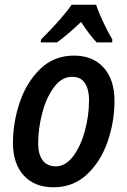

<svg xmlns="http://www.w3.org/2000/svg" viewBox="-20 -786 540 815"><path d="M35 -180Q35 -265 63.5 -350.5Q92 -436 150.5 -493Q209 -550 294 -550Q374 -550 420 -499Q466 -448 466 -358Q466 -270 437 -185.5Q408 -101 349.5 -46Q291 9 207 9Q127 9 81 -41Q35 -91 35 -180ZM358 -362Q358 -406 340.5 -433Q323 -460 286 -460Q242 -460 209 -415.5Q176 -371 159 -305Q142 -239 142 -178Q142 -131 161 -105.5Q180 -80 217 -80Q258 -80 290 -122Q322 -164 340 -229.5Q358 -295 358 -362ZM154 -618Q246 -710 284 -766H388Q398 -735 418 -692.5Q438 -650 457 -618L456 -606H390Q356 -643 324 -693Q268 -639 222 -606H153Z"/></svg>

Font: Noto Sans UI NarrowMedium
Style: Italic
Weight: 500
Width: 4
Italic angle: -12°
Designer: Monotype Design Team
Foundry: Monotype Imaging Inc.
Version: Version 1.001